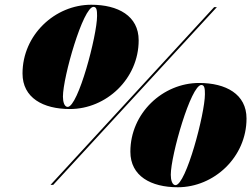

<svg xmlns="http://www.w3.org/2000/svg" viewBox="-20 -780 1060 810"><path d="M275 -320C428 -320 565 -447 565 -610C565 -713 478 -760 365 -760C212 -760 75 -633 75 -470C75 -367 162 -320 275 -320ZM374.5 -751C388.5 -751 389.5 -734.5 389.5 -712.5C389.5 -630.5 309.5 -329 265.5 -329C251.5 -329 245.5 -350.5 245.5 -372.5C245.5 -454.5 330.5 -751 374.5 -751ZM883.5 -750 193 0H204.5L895 -750ZM730 10C883 10 1020 -117 1020 -280C1020 -383 933 -430 820 -430C667 -430 530 -303 530 -140C530 -37 617 10 730 10ZM829.5 -421.5C843.5 -421.5 844.5 -404.5 844.5 -382.5C844.5 -300.5 764.5 1 720.5 1C706.5 1 700.5 -20.5 700.5 -42.5C700.5 -124.5 785.5 -421.5 829.5 -421.5Z"/></svg>

Font: Bodoni* 24pt Fatface
Style: Italic
Weight: 900
Italic angle: -13°
Version: Version 2.3